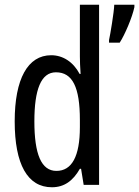

<svg xmlns="http://www.w3.org/2000/svg" viewBox="-20 -780 587 810"><path d="M199 10C251 10 288 -17 317 -68H322L333 0H398V-760H317V-542C317 -521 318 -498 320 -468H316C289 -519 245 -547 196 -547C97 -547 42 -447 42 -268C42 -87 96 10 199 10ZM547 -750V-760H462C461 -728 445 -633 440 -611V-600H485C507 -634 538 -707 547 -750ZM218 -59C154 -59 125 -130 125 -268C125 -402 153 -475 216 -475C286 -475 317 -412 317 -274V-244C317 -120 283 -59 218 -59Z"/></svg>

Font: Noto Sans Arabic ExtCond
Style: Regular
Weight: 400
Width: 2
Designer: Monotype Design Team, Nadine Chahine, Nizar Qandah and Khaled Hosny
Foundry: Monotype Imaging Inc.
Version: Version 2.012